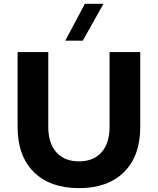

<svg xmlns="http://www.w3.org/2000/svg" viewBox="-20 -972 824 1002"><path d="M711.9 -309.1Q711.9 -158.2 627.4 -74.2Q543 9.8 392.1 9.8Q241.2 9.8 156.5 -74.2Q71.8 -158.2 71.8 -309.1V-700.2H231.9V-309.1Q231.9 -224.6 274.2 -177.2Q316.4 -129.9 392.1 -129.9Q467.8 -129.9 509.8 -177.2Q551.8 -224.6 551.8 -309.1V-700.2H711.9ZM320.8 -759.8 422.9 -952.1H520L412.1 -759.8Z"/></svg>

Font: Gully
Style: Bold
Weight: 700
Designer: jaikishan Patel
Foundry: MagicType
Version: Version 1.000;Glyphs 3.2 (3242)